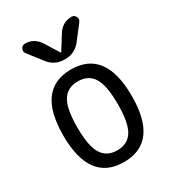

<svg xmlns="http://www.w3.org/2000/svg" viewBox="-186 -861 873 971"><g transform="rotate(-30 250.0 -375.0)"><path d="M303.7 -713.9Q334 -759.8 385.7 -759.8Q401.4 -759.8 409.2 -745.1Q417 -730.5 407.2 -716.8L343.8 -634.8Q308.6 -589.8 252.9 -589.8H247.1Q191.4 -589.8 156.2 -634.8L92.8 -716.8Q83 -729.5 90.3 -744.6Q97.7 -759.8 114.3 -759.8Q166 -759.8 196.3 -713.9L248 -630.9Q248 -629.9 250 -629.9Q252 -629.9 252 -630.9ZM339.4 -415.5Q310.5 -460.9 250 -460.9Q189.5 -460.9 160.6 -415.5Q131.8 -370.1 131.8 -260.3Q131.8 -150.4 160.6 -104.5Q189.5 -58.6 250 -58.6Q310.5 -58.6 339.4 -104.5Q368.2 -150.4 368.2 -260.3Q368.2 -370.1 339.4 -415.5ZM450.2 -260.3Q450.2 9.8 250 9.8Q49.8 9.8 49.8 -260.3Q49.8 -530.3 250 -530.3Q450.2 -530.3 450.2 -260.3Z"/></g></svg>

Font: Rounded Mgen+ 1m regular
Style: Regular
Weight: 400
Designer: [Source Han Sans]
Ryoko NISHIZUKA  (kana & ideographs); Paul D. Hunt (Latin, Greek & Cyrillic); Wenlong ZHANG  (bopomofo
Version: Version 1.059.20150602